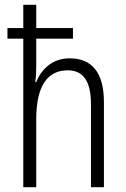

<svg xmlns="http://www.w3.org/2000/svg" viewBox="-20 -780 524 800"><path d="M131 -760H77V-663H11V-619H77V0H131V-284C131 -425 180 -487 262 -487C324 -487 359 -446 359 -346V0H413V-354C413 -477 364 -537 270 -537C198 -537 152 -491 131 -438H127C130 -461 131 -482 131 -509V-619H284V-663H131Z"/></svg>

Font: Noto Sans Arabic Cond Light
Style: Regular
Weight: 300
Width: 3
Designer: Monotype Design Team, Nadine Chahine, Nizar Qandah and Khaled Hosny
Foundry: Monotype Imaging Inc.
Version: Version 2.012